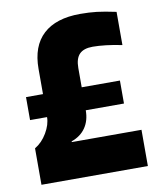

<svg xmlns="http://www.w3.org/2000/svg" viewBox="-75 -697 629 757"><g transform="rotate(-10 239.5 -318.5)"><path d="M30 -259V-351H98V-452Q98 -543 149 -590Q200 -637 297 -637Q333 -637 363 -633.5Q393 -630 440 -620V-487Q407 -494 376.5 -497.5Q346 -501 323 -501Q287 -501 270 -483.5Q253 -466 253 -428V-351H406V-259H253Q253 -218 233.5 -189.5Q214 -161 177 -148V-145H456V0H30V-146Q59 -163 78.5 -196Q98 -229 98 -259Z"/></g></svg>

Font: Blinker
Style: Bold
Weight: 700
Designer: Juergen Huber
Foundry: supertype
Version: Version 1.015;PS 1.15;hotconv 1.0.88;makeotf.lib2.5.647800; 